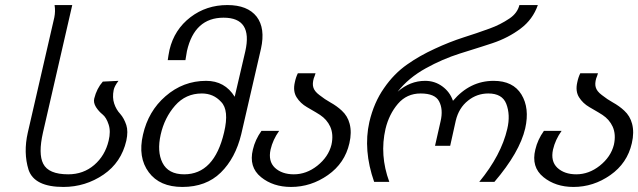

<svg xmlns="http://www.w3.org/2000/svg" viewBox="-20 -740 2526 760"><path d="M480 -183Q460 -97 390 -49Q318 0 231 0Q116 0 93 -68Q72 -136 90 -215L195 -671Q200 -696 196 -720H266L150 -215Q131 -131 151 -92Q172 -50 250 -50Q310 -50 353 -87Q396 -124 410 -183Q419 -220 410 -247Q401 -275 386 -287Q371 -299 360 -316Q349 -334 353 -350Q363 -390 387 -417L449 -420Q433 -399 430 -384Q424 -354 432 -330Q440 -306 456 -289Q471 -272 480 -245Q488 -220 480 -183Z M867 -216Q888 -304 855 -337Q825 -370 779 -370Q715 -370 673 -322Q631 -274 616 -207Q601 -140 623 -96Q646 -50 709 -50Q828 -50 867 -216ZM935 -209Q912 -114 854 -57Q796 0 702 0Q612 0 569 -58Q525 -117 546 -207Q567 -300 635 -359Q705 -420 796 -420Q870 -420 909 -357L951 -537Q981 -670 865 -670Q750 -670 720 -538Q719 -534 714 -502H644Q646 -518 651 -543Q670 -623 734 -672Q797 -720 880 -720Q960 -720 996 -674Q1031 -628 1013 -547Z M1363 -173Q1345 -94 1278 -47Q1211 0 1132 0Q1061 0 1013 -39Q964 -79 981 -148Q990 -187 1015 -222H1085Q1060 -187 1051 -148Q1041 -102 1068 -76Q1096 -50 1143 -50Q1193 -50 1236 -84Q1280 -119 1292 -167Q1301 -208 1287 -239Q1274 -267 1247 -285Q1240 -290 1195 -316Q1169 -331 1154 -355Q1139 -379 1147 -414Q1151 -434 1159 -450H1229Q1228 -446 1225.5 -439Q1223 -432 1222 -430Q1216 -409 1220 -395Q1224 -379 1244 -364Q1267 -346 1287 -335Q1314 -320 1333 -302Q1356 -281 1364 -250Q1373 -216 1363 -173Z M2059 -232Q2037 -137 1937 -20H1877Q1964 -126 1988 -230Q2001 -285 1984 -329Q1968 -370 1913 -370Q1868 -370 1833 -342Q1796 -313 1784 -262L1762 -163H1702L1724 -260Q1735 -307 1718 -339Q1702 -370 1645 -370Q1590 -370 1555 -329Q1520 -288 1506 -230Q1482 -126 1521 -20H1461Q1417 -146 1442 -257Q1460 -334 1500 -391Q1539 -448 1592 -485Q1640 -519 1701 -547Q1759 -574 1815 -592Q1866 -608 1918 -627Q1960 -642 1997 -667Q2028 -688 2036 -720H2109Q2089 -663 2041 -627Q1992 -590 1929 -569Q1910 -563 1889 -556Q1868 -549 1841.5 -541Q1815 -533 1800 -528Q1731 -506 1666 -470Q1597 -432 1554 -377Q1603 -420 1663 -420Q1701 -420 1731 -398Q1761 -376 1773 -341Q1840 -420 1934 -420Q2011 -420 2044 -366Q2077 -312 2059 -232Z M2481 -173Q2463 -94 2396 -47Q2329 0 2250 0Q2179 0 2131 -39Q2082 -79 2099 -148Q2108 -187 2133 -222H2203Q2178 -187 2169 -148Q2159 -102 2186 -76Q2214 -50 2261 -50Q2311 -50 2354 -84Q2398 -119 2410 -167Q2419 -208 2405 -239Q2392 -267 2365 -285Q2358 -290 2313 -316Q2287 -331 2272 -355Q2257 -379 2265 -414Q2269 -434 2277 -450H2347Q2346 -446 2343.5 -439Q2341 -432 2340 -430Q2334 -409 2338 -395Q2342 -379 2362 -364Q2385 -346 2405 -335Q2432 -320 2451 -302Q2474 -281 2482 -250Q2491 -216 2481 -173Z"/></svg>

Font: Miedinger
Style: Italic
Weight: 400
Italic angle: -13°
Version: Version 001.000